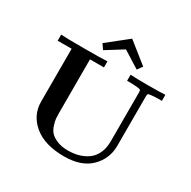

<svg xmlns="http://www.w3.org/2000/svg" viewBox="-196 -1087 1276 1286"><g transform="rotate(30 442.0 -444.5)"><path d="M39 -639V-686Q77 -683 218 -683Q359 -683 397 -686V-639H289V-223Q289 -198 290.5 -181Q292 -164 301.5 -134Q311 -104 328 -85Q345 -66 380.5 -51Q416 -36 466 -36Q509 -36 546.5 -46.5Q584 -57 615.5 -79Q647 -101 665.5 -140.5Q684 -180 684 -233V-610Q684 -627 680 -630.5Q676 -634 654 -636Q627 -639 601 -639H576V-686Q617 -683 711 -683Q807 -683 845 -686V-639H820Q790 -639 766 -636Q745 -634 741 -630.5Q737 -627 737 -610V-229Q737 -129 666.5 -59Q596 11 462 11Q313 11 230 -57.5Q147 -126 147 -231V-639ZM307 -775 464 -900H465L622 -775L594 -736L465 -817H464L334 -736Z"/></g></svg>

Font: CMU Serif
Style: Bold
Weight: 700
Version: Version 0.7.0